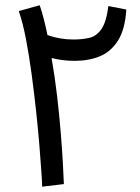

<svg xmlns="http://www.w3.org/2000/svg" viewBox="-20 -701 527 725"><path d="M221.2 -5.9 139.2 3.9Q139.2 -7.8 136.5 -48.8Q133.8 -89.8 128.9 -149.9Q124 -210 116.5 -280Q108.9 -350.1 99.4 -421.1Q89.8 -492.2 77.9 -554.2Q65.9 -616.2 50.8 -659.2L129.9 -681.2Q138.2 -657.2 145.5 -628.7Q152.8 -600.1 159.2 -568.8Q205.1 -551.8 257.8 -551.8Q291 -551.8 318.1 -558.3Q345.2 -564.9 363.5 -592Q381.8 -619.1 389.2 -678.2L457 -665Q452.1 -588.9 425 -546.9Q397.9 -504.9 356 -488Q314 -471.2 262.2 -471.2Q237.8 -471.2 215.8 -474.1Q193.8 -477.1 174.8 -481.9Q187 -412.1 195.6 -338.6Q204.1 -265.1 209.5 -199Q214.8 -132.8 217.5 -82.5Q220.2 -32.2 221.2 -5.9Z"/></svg>

Font: Kurinto Seri
Style: Regular
Weight: 400
Designer: Kurinto was developed by Clint Goss from a range of fonts that are compatible with the SIL Open Font License Version 1.1
Foundry: Clinton F. Goss
Version: Version 2.196; July 25, 2020